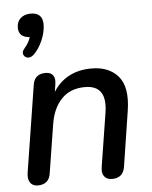

<svg xmlns="http://www.w3.org/2000/svg" viewBox="-54 -812 685 865"><g transform="rotate(-5 288.0 -380.0)"><path d="M115 -582Q100 -568 86 -571Q72 -574 67.5 -587Q63 -600 78 -616Q96 -637 104 -662Q54 -665 54 -709Q54 -736 71.5 -751.5Q89 -767 117 -767Q171 -767 171 -714Q171 -680 155 -642.5Q139 -605 115 -582ZM82 7Q59 7 48 -9Q37 -25 41 -53L103 -445Q110 -495 161 -495Q183 -495 194 -481Q205 -467 200 -439L195 -406Q222 -450 266 -473.5Q310 -497 368 -497Q448 -497 489.5 -447.5Q531 -398 515 -294L476 -43Q468 7 418 7Q394 7 382.5 -8.5Q371 -24 376 -52L414 -292Q434 -416 332 -416Q265 -416 225.5 -374.5Q186 -333 175 -263L140 -43Q133 7 82 7Z"/></g></svg>

Font: Nunito SemiBold
Style: Italic
Weight: 600
Italic angle: -9°
Designer: Vernon Adams
Foundry: Vernon Adams
Version: Version 3.601; ttfautohint (v1.8.2.53-6de2)